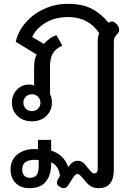

<svg xmlns="http://www.w3.org/2000/svg" viewBox="-20 -623 697 1002"><path d="M35 261Q35 213 69.5 184Q104 155 159 155Q171 155 178 156V107H247V163Q280 173 303 195.5Q326 218 336 249Q348 232 359.5 224Q371 216 385 216Q409 216 426 238L450 267Q462 282 472 282Q480 282 485 276Q490 270 490 259V-407Q490 -435 498 -450Q441 -534 336 -534Q268 -534 218.5 -504.5Q169 -475 148 -430L209 -394Q221 -408 239.5 -421.5Q258 -435 275 -439L305 -385Q270 -369 255.5 -343.5Q241 -318 241 -278V-132Q251 -112 251 -87Q251 -46 222 -18Q193 10 147 10Q100 10 71 -18Q42 -46 42 -87Q42 -127 68 -154.5Q94 -182 133 -182Q145 -182 158 -177V-268Q158 -319 172 -338L62 -405Q74 -458 112.5 -503.5Q151 -549 209.5 -576Q268 -603 335 -603Q408 -603 457.5 -578Q507 -553 547 -504Q556 -511 564 -511Q575 -511 585 -501Q602 -485 602 -467Q602 -460 599 -455Q596 -450 590 -444Q582 -435 578 -427Q574 -419 574 -406V262Q574 359 495 359Q456 359 432 330L407 301Q401 294 395.5 289.5Q390 285 384 285Q378 285 374 288.5Q370 292 364 300L335 345Q326 359 312 359Q302 359 291 351Q277 343 277 330Q277 323 283 312L293 294Q289 266 277.5 249.5Q266 233 247 224V233Q247 290 219.5 324.5Q192 359 134 359Q88 359 61.5 332Q35 305 35 261ZM191 -87Q191 -106 178 -118.5Q165 -131 147 -131Q127 -131 114.5 -118.5Q102 -106 102 -87Q102 -68 115 -55.5Q128 -43 147 -43Q165 -43 178 -55.5Q191 -68 191 -87ZM182 240V212Q174 211 160 211Q96 211 96 262Q96 282 106.5 293.5Q117 305 135 305Q160 305 171 290.5Q182 276 182 240Z"/></svg>

Font: Niramit
Style: Regular
Weight: 400
Version: Version 1.000; ttfautohint (v1.6)